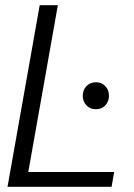

<svg xmlns="http://www.w3.org/2000/svg" viewBox="-20 -720 515 740"><path d="M9 0 133 -700H203L89 -57H420L410 0ZM350 -299Q327 -299 313 -314Q299 -329 299 -351Q299 -373 313 -388Q327 -403 350 -403Q372 -403 386 -388Q400 -373 400 -351Q400 -329 386 -314Q372 -299 350 -299Z"/></svg>

Font: DM Sans 36pt Light
Style: Italic
Weight: 300
Italic angle: -10°
Designer: Colophon Foundry, Jonny Pinhorn
Foundry: Colophon Foundry
Version: Version 4.004;gftools[0.9.30]